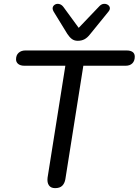

<svg xmlns="http://www.w3.org/2000/svg" viewBox="-20 -966 717 993"><path d="M265 7Q243 7 233 -7.5Q223 -22 226 -47L318 -626H106Q86 -626 74.5 -635Q63 -644 63 -659Q63 -681 76.5 -693Q90 -705 111 -705H635Q655 -705 666 -697Q677 -689 677 -673Q677 -651 664.5 -638.5Q652 -626 630 -626H411L318 -39Q314 -17 301.5 -5Q289 7 265 7ZM382 -755Q364 -755 351.5 -764.5Q339 -774 328 -791L258 -905Q250 -919 253 -928.5Q256 -938 265.5 -943Q275 -948 287 -945Q299 -942 308 -930L387 -822L495 -935Q505 -945 516.5 -946Q528 -947 537 -941.5Q546 -936 548 -926.5Q550 -917 541 -906L446 -789Q432 -771 417 -763Q402 -755 382 -755Z"/></svg>

Font: Nunito Medium
Style: Italic
Weight: 500
Designer: Vernon Adams
Foundry: Vernon Adams
Version: Version 3.601